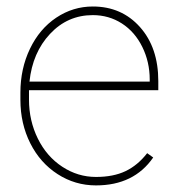

<svg xmlns="http://www.w3.org/2000/svg" viewBox="-20 -558 544 588"><path d="M273.9 9.8Q210 9.8 156.5 -24.7Q103 -59.1 72.8 -119.1Q42.5 -179.2 42.5 -252.4V-274.4Q42.5 -347.7 71.8 -408.7Q101.1 -469.7 152.3 -503.9Q203.6 -538.1 264.2 -538.1Q352.5 -538.1 408.7 -475.1Q464.8 -412.1 464.8 -309.6V-281.7H68.8V-252.9Q68.8 -188.5 95.9 -133.5Q123 -78.6 170.7 -47.4Q218.3 -16.1 273.9 -16.1Q327.1 -16.1 364.5 -33.9Q401.9 -51.8 430.7 -88.9L449.2 -75.7Q390.1 9.8 273.9 9.8ZM264.2 -511.7Q187 -511.7 133.3 -454.3Q79.6 -397 70.3 -308.1H438.5V-314.5Q438.5 -368.2 415.8 -414.3Q393.1 -460.4 353.3 -486.1Q313.5 -511.7 264.2 -511.7Z"/></svg>

Font: TypoPRO Roboto
Style: Regular
Weight: 250
Designer: Google
Version: Version 2.136; 2016